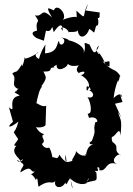

<svg xmlns="http://www.w3.org/2000/svg" viewBox="-20 -946 687 990"><path d="M606 -339 573 -411C630 -427 609 -405 600 -462C617 -416 615 -492 566 -440C567 -457 576 -508 590 -534C590 -498 598 -575 602 -552C569 -601 568 -568 508 -630C537 -616 549 -653 544 -603C508 -615 534 -623 482 -684C514 -643 454 -685 491 -711C469 -657 461 -672 442 -716C394 -737 432 -716 411 -671C423 -704 369 -731 335 -738C331 -739 339 -744 296 -753C336 -738 287 -689 284 -736C272 -724 280 -675 212 -671C215 -700 210 -700 216 -716C205 -708 185 -663 181 -642C137 -665 195 -687 171 -671C114 -635 93 -643 108 -650C102 -615 89 -590 94 -616C58 -556 66 -588 43 -566C73 -538 30 -510 71 -488C91 -501 40 -461 80 -477C26 -474 80 -460 81 -453C9 -442 71 -353 26 -393L47 -318C11 -288 28 -282 75 -319C54 -238 37 -288 70 -234C86 -227 31 -189 65 -195C27 -155 94 -125 82 -115C121 -144 80 -92 67 -122C127 -89 90 -96 85 -57C151 -100 130 -57 160 -61C122 -27 133 -76 165 -18C176 -42 173 -1 179 17C249 -34 252 26 276 -35C238 21 297 37 317 -5C323 17 324 -5 343 -29C350 38 365 45 340 -30C344 -20 386 15 426 -1C430 -26 454 -42 424 -4C481 -22 481 -3 477 -56C451 -80 499 -45 481 -82C501 -90 487 -61 495 -68C534 -62 523 -121 584 -100C541 -116 593 -164 604 -144C556 -176 603 -185 560 -214C556 -229 555 -225 557 -240C577 -241 597 -302 601 -247C611 -337 600 -326 588 -369ZM323 -110C297 -126 295 -139 286 -148C276 -117 264 -138 250 -135C250 -135 245 -171 233 -185C221 -180 205 -184 196 -204C222 -222 188 -237 202 -251C222 -258 187 -247 165 -292C161 -288 211 -285 215 -303L218 -401C188 -386 149 -446 163 -392C177 -461 184 -486 198 -501C179 -500 166 -502 182 -487C231 -549 216 -547 204 -577C267 -575 218 -604 267 -596C237 -598 278 -612 272 -614C267 -564 336 -603 328 -617C342 -608 351 -602 387 -609C358 -579 397 -561 389 -572C438 -589 406 -551 393 -561C446 -533 447 -493 428 -478C414 -536 481 -462 423 -485C477 -476 465 -431 431 -446C446 -425 461 -356 432 -360L439 -338C481 -351 492 -311 472 -317C455 -259 485 -292 448 -206C479 -238 410 -201 462 -201C418 -193 429 -131 415 -144C443 -177 418 -109 368 -171C384 -159 342 -121 354 -116C345 -118 307 -89 319 -149ZM376 -853C383 -869 312 -850 304 -843C330 -872 273 -934 258 -893C244 -895 204 -930 248 -856C187 -913 206 -856 160 -867C196 -817 159 -855 171 -788C176 -788 119 -784 168 -750L206 -736L217 -788C256 -774 243 -840 257 -780C286 -822 302 -829 304 -787C277 -814 326 -809 336 -776C323 -789 390 -770 380 -798C384 -733 429 -756 440 -797C472 -780 460 -759 476 -815C471 -813 496 -804 484 -854C502 -847 487 -885 498 -881L422 -892L434 -926C398 -864 434 -837 374 -891Z"/></svg>

Font: Asimov Aggro
Style: Condensed
Weight: 500
Designer: Google
Version: Version 2.000980; 2014